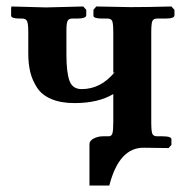

<svg xmlns="http://www.w3.org/2000/svg" viewBox="-20 -454 556 590"><path d="M444.8 -79.1Q444.8 -51.3 448 -43.2Q451.2 -35.2 462.9 -35.2H479Q506.8 -35.2 506.8 -25.9V-8.8L498 1L421.9 0Q347.2 -1 316.9 112.3Q316.4 115.2 315.9 116.2H254.9V-11.2Q254.9 -21.5 267.8 -28.3Q280.8 -35.2 296.9 -35.2H314Q322.8 -35.2 325.4 -44.2Q328.1 -53.2 328.1 -79.1V-165Q281.7 -137.2 209 -137.2Q167 -137.2 137.7 -149.7Q108.4 -162.1 93.8 -184.8Q79.1 -207.5 73 -232.7Q66.9 -257.8 66.9 -290V-355Q66.9 -380.9 63.2 -388.9Q59.6 -397 47.9 -397H41Q14.2 -397 14.2 -405.8V-428.2L15.1 -434.1L121.1 -431.2Q137.7 -431.6 178.2 -432.6Q218.8 -433.6 235.8 -434.1L245.1 -423.8V-407.2Q245.1 -397 216.8 -397H202.1Q190.9 -397 187.5 -389.4Q184.1 -381.8 184.1 -359.9V-286.1Q184.1 -231.9 193.4 -206.1Q202.6 -180.2 231 -180.2Q290 -180.2 333 -232.9L328.1 -230V-354Q328.1 -380.9 325 -388.9Q321.8 -397 310.1 -397H293.9Q267.1 -397 267.1 -405.8V-423.8L275.9 -434.1L380.9 -432.1Q432.6 -432.1 506.8 -434.1L516.1 -423.8V-407.2Q516.1 -397 488.8 -397H462.9Q451.7 -397 448.2 -389.4Q444.8 -381.8 444.8 -354Z"/></svg>

Font: Linux Libertine G
Style: Bold
Weight: 700
Designer: Philipp H. Poll
Foundry: Philipp H. Poll
Version: Version 5.0.3